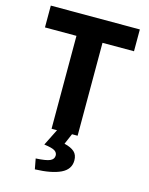

<svg xmlns="http://www.w3.org/2000/svg" viewBox="-130 -733 817 1054"><g transform="rotate(15 278.0 -206.5)"><path d="M204 0V-528H25V-652H531V-528H352V0ZM173 239 162 180Q221 177 242.5 167Q264 157 264 136Q264 120 249 110Q234 100 188 94L237 -4H322L294 61Q332 70 351 87Q370 104 370 136Q370 187 318.5 211.5Q267 236 173 239Z"/></g></svg>

Font: Mada
Style: Bold
Weight: 700
Designer: Khaled Hosny
Version: Version 1.5